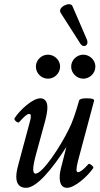

<svg xmlns="http://www.w3.org/2000/svg" viewBox="-20 -887 479 920"><path d="M397 -696 327 -858C316 -882 253 -852 271 -825L365 -678C381 -654 407 -670 397 -696ZM210 -510C241 -510 268 -536 268 -568C268 -599 241 -625 210 -625C178 -625 152 -599 152 -568C152 -536 178 -510 210 -510ZM379 -510C410 -510 437 -536 437 -568C437 -599 410 -625 379 -625C348 -625 321 -599 321 -568C321 -536 348 -510 379 -510ZM105 13C156 13 230 -77 298 -183L277 -100C267 -64 266 -51 266 -36C266 -6 277 13 301 13C338 13 400 -42 427 -82C431 -88 409 -106 404 -101C380 -74 364 -62 354 -62C344 -62 344 -77 354 -117L431 -405C431 -413 420 -416 394 -416C372 -416 361 -412 359 -405C342 -345 326 -298 309 -266C271 -188 185 -55 150 -55C143 -55 139 -63 139 -76C139 -90 144 -118 156 -160L197 -310C205 -342 207 -359 207 -373C207 -401 194 -416 174 -416C135 -416 75 -359 50 -321C44 -313 66 -294 72 -302C96 -329 110 -341 119 -341C129 -341 130 -332 125 -311L67 -95C61 -73 58 -54 58 -41C58 -5 74 13 105 13Z"/></svg>

Font: Junicode Two Beta SemiCondensed Medium
Style: Italic
Weight: 500
Width: 4
Italic angle: -10°
Version: Version 1.063